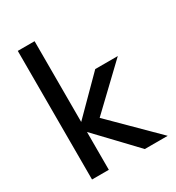

<svg xmlns="http://www.w3.org/2000/svg" viewBox="-181 -869 900 980"><g transform="rotate(-30 269.0 -379.0)"><path d="M264 -253 502 -480H369L172 -282V-758H73V0H172V-223L384 0H519Z"/></g></svg>

Font: UULA Sans Medium
Style: Regular
Weight: 500
Designer: Mohamed Gaber, Laura Garcia Mut
Foundry: Kief Type Foundry
Version: Version 3.006;hotconv 1.0.109;makeotfexe 2.5.65596